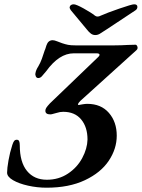

<svg xmlns="http://www.w3.org/2000/svg" viewBox="-20 -860 660 893"><path d="M13 -57Q13 -77 19.5 -114Q26 -151 37 -185Q41 -198 45.5 -204Q50 -210 58 -210Q66 -210 69 -203.5Q72 -197 72 -184Q72 -106 105.5 -65Q139 -24 198 -24Q253 -24 296 -52.5Q339 -81 362.5 -125Q386 -169 387 -211Q387 -269 357.5 -304.5Q328 -340 274 -340Q259 -340 244 -335Q238 -334 229 -331Q220 -328 214 -328Q191 -328 191 -345Q191 -352 195.5 -359Q200 -366 212 -379L438 -596Q443 -601 443 -605Q443 -612 429 -612H323Q255 -612 195 -529Q182 -513 174.5 -505Q167 -497 158 -497Q150 -497 146.5 -505Q143 -513 145 -520Q147 -534 158 -551Q168 -568 174.5 -586Q181 -604 188 -626Q191 -632 192.5 -638Q194 -644 196 -649Q204 -673 225 -673Q233 -673 246.5 -667.5Q260 -662 269 -659Q284 -654 296.5 -651.5Q309 -649 330 -649H514Q543 -649 575 -651L611 -652Q614 -652 617 -647.5Q620 -643 620 -637Q620 -632 615 -627L354 -391Q345 -382 343 -376.5Q341 -371 348 -372Q353 -373 365 -375Q377 -377 386 -377Q450 -377 486.5 -335Q523 -293 523 -229Q523 -168 486 -112.5Q449 -57 375 -22Q301 13 197 13Q153 13 110.5 3.5Q68 -6 40.5 -22Q13 -38 13 -57ZM383 -724 309 -813Q303 -822 304 -827Q305 -833 310 -836.5Q315 -840 323 -840Q334 -840 368.5 -821Q403 -802 422 -787Q427 -783 434 -783Q441 -783 448 -787Q477 -800 535 -820Q593 -840 604 -840Q619 -840 619 -828Q619 -818 610 -812L477 -724Q453 -708 443.5 -702.5Q434 -697 423 -697Q412 -697 403 -703.5Q394 -710 383 -724Z"/></svg>

Font: EB Garamond SemiBold
Style: Italic
Weight: 600
Italic angle: -17.2°
Designer: Georg Duffner and Octavio Pardo
Foundry: Georg Duffner
Version: Version 1.000